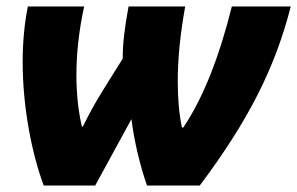

<svg xmlns="http://www.w3.org/2000/svg" viewBox="-20 -573 918 593"><path d="M115 0H274L386 -205C394 -139 412 -63 434 0H597C746 -199 829 -361 878 -553H696C659 -404 610 -274 546 -179H542C533 -221 529 -269 529 -322C529 -392 537 -471 552 -553H377C365 -487 359 -440 359 -392L296 -291C273 -254 253 -217 236 -182H233C223 -224 216 -278 216 -341C216 -404 223 -476 240 -553H66C55 -498 50 -440 50 -382C50 -239 79 -97 115 0Z"/></svg>

Font: Noto Sans Black
Style: Italic
Weight: 900
Italic angle: -12°
Designer: Monotype Design Team
Foundry: Monotype Imaging Inc.
Version: Version 2.013